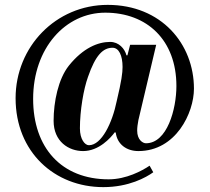

<svg xmlns="http://www.w3.org/2000/svg" viewBox="-20 -750 860 788"><path d="M44 -347C44 -126 204 18 404 18C509 18 580 -22 609 -43L594 -70C563 -49 498 -14 426 -14C232 -14 116 -144 116 -344C116 -553 249 -698 412 -698C584 -698 704 -585 704 -397C704 -302 666 -162 579 -162C566 -162 543 -176 543 -214C543 -227 545 -241 548 -257L621 -566H514L503 -523H499C492 -550 468 -578 432 -578C382 -578 321 -553 263 -481C219 -426 200 -332 200 -254C200 -169 262 -130 321 -130C386 -130 434 -184 451 -207L455 -206C461 -158 499 -130 548 -130C702 -130 776 -287 776 -386C776 -570 642 -730 422 -730C209 -730 44 -558 44 -347ZM308 -223C308 -297 323 -384 341 -434C372 -524 403 -554 442 -554C468 -554 483 -522 483 -475C483 -451 479 -419 459 -335C441 -246 397 -154 345 -154C328 -154 308 -179 308 -223Z"/></svg>

Font: Old Standard
Style: Bold
Weight: 700
Designer: Alexey Kryukov <alexios@thessalonica.org.ru>
Version: Version 2.0.2